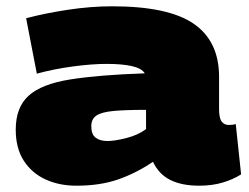

<svg xmlns="http://www.w3.org/2000/svg" viewBox="-20 -580 792 610"><path d="M30 -168Q30 -239 71 -276Q112 -313 202.5 -327.5Q293 -342 440 -347Q430 -363 399 -370Q368 -377 319 -377Q273 -377 212.5 -369Q152 -361 97 -346L63 -522Q123 -538 196 -549Q269 -560 336 -560Q515 -560 595.5 -504.5Q676 -449 676 -336V-234Q676 -204 684.5 -193.5Q693 -183 706 -183Q711 -183 717.5 -183.5Q724 -184 729 -186L746 -26Q721 -10 687.5 0Q654 10 613 10Q558 10 521.5 -8Q485 -26 466 -66Q413 -30 355.5 -10Q298 10 223 10Q168 10 124.5 -10Q81 -30 55.5 -69.5Q30 -109 30 -168ZM270 -179Q270 -153 284 -142.5Q298 -132 321 -132Q345 -132 382 -141.5Q419 -151 444 -170V-231Q379 -231 341 -227.5Q303 -224 286.5 -213Q270 -202 270 -179Z"/></svg>

Font: Georama Expanded Black
Style: Regular
Weight: 900
Width: 7
Designer: Jean-Baptiste Levee
Foundry: Production Type
Version: Version 1.000